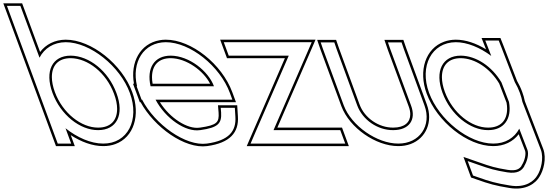

<svg xmlns="http://www.w3.org/2000/svg" viewBox="-276 -834 3260 1142"><path d="M-43.6 -281 -219.9 -759 -234.7 -799H-154.7L-139.9 -759L-41 -490.9C-12 -546.8 42.7 -582.5 115 -583C260 -583 438.7 -440 496.4 -281C555.4 -121 483.7 21 337.4 20C264.6 20 183.7 -15.5 113.7 -71.2L132.6 -20L147.4 20H67.4L52.6 -20ZM36.4 -281C84.3 -151 200.2 -59 307.9 -60C416.9 -60 465.7 -150 416.4 -281C368.4 -411 254.9 -502 144.5 -503C35.5 -503 -11.9 -412 36.4 -281ZM-256.2 -814 56.9 35H168.9L144.8 -30.3C206.5 9.9 274 35 337.3 35C363.6 35.2 388.2 31 410.2 22.9C519.8 -17.3 561.1 -148.7 510.5 -286.1C450.9 -450.4 268.5 -598 114.9 -598C49.4 -597.5 -3.5 -569.6 -37.5 -524.7L-144.2 -814ZM50.4 -286.2C38.3 -319.2 32.6 -349.2 32.5 -375C32.2 -446.2 71.9 -488 144.4 -488C246.6 -487.1 356 -401.3 402.3 -275.8C414.9 -242.4 420.6 -212.4 420.6 -186.6C420.7 -116.3 380.6 -75 307.8 -75C208.4 -74.1 96.7 -160.7 50.4 -286.2Z M619.5 -321H996.6C963.4 -411 849.9 -502 739.5 -503C642.1 -503 594.9 -429.5 619.5 -321ZM569.3 -241H566.1L551.4 -281L536.6 -321H539.2C505 -464.5 578.4 -582.1 710 -583C855 -583 1032.4 -441 1091.4 -281L1106.1 -241H1066.1H649.3C707.5 -130.8 826.7 -46.6 913.9 -60H914.9C1022.3 -75 1043.1 -100 1039.2 -165L1036.8 -193H1120.8L1124 -141C1130.1 -54 1085.7 2 954.4 20C827.8 37.4 645.4 -94.1 569.3 -241ZM631.8 -336C629.1 -351.2 628.1 -362.5 628.1 -374.8C628.1 -445.9 667.2 -488 739.4 -488C834.2 -487.1 934.6 -412.6 973.7 -336ZM560.3 -226C641.4 -78 822.2 53.3 956.4 34.9C1092.1 16.3 1145.7 -46.4 1139 -142L1134.9 -208H1020.5L1024.2 -163.9C1027.6 -107.6 1017.1 -89.6 913.8 -75H912.7L911.6 -74.8C839.9 -63.8 734.8 -130.9 675.2 -226H1127.6L1105.4 -286.2C1044.5 -451.3 863.5 -598 710 -598C697.1 -597.9 685 -596.8 673.2 -594.7C558.1 -574.5 498 -464 520.8 -336H515.1L555.7 -226Z M1124.5 -503H1084.5L1055 -583H1095H1495H1535H1578L1550 -518L1350.9 -60H1707.9H1747.9L1777.4 20H1737.4H1297.4H1257.4H1214.4L1242.4 -45L1441.5 -503ZM1074 -488H1418.6L1228.6 -50.9L1191.6 35H1798.9L1758.3 -75H1373.7L1563.7 -512.1L1600.8 -598H1033.5Z M1644.8 -543 1631.4 -582H1712.4L1726.1 -542L1848.7 -207C1880.4 -121 1970.2 -59 2062.9 -60C2156.9 -60 2201.4 -121 2168.7 -207L2044.8 -543L2031.4 -582H2112.4L2126.1 -542L2248.7 -207C2292.9 -87 2219.7 21 2092.4 20C1966.4 20 1814.7 -85 1768.7 -207ZM1630.6 -538 1754.6 -201.8C1803 -73.3 1959.4 35 2092.3 35C2118.9 35.2 2143.8 30.9 2165.9 22.8C2257.5 -10.9 2300.7 -109.1 2262.8 -212.2L2140.3 -547L2123.1 -597H2010.4L2030.6 -538L2154.6 -201.7C2161.3 -184 2164.3 -168.2 2164.3 -154.2C2164.4 -107 2131 -75 2062.8 -75C1976.5 -74.1 1892.2 -132.4 1862.8 -212.2L1740.3 -547L1723.1 -597H1610.4Z M2276 -282C2217.4 -441 2291.4 -582 2435 -583C2503.2 -583 2578.9 -551.3 2646 -501.3L2626.4 -552L2610.3 -593H2690.3L2705.7 -554L2785.6 -346.4C2797.8 -325.5 2808.1 -303.9 2816 -282C2822.7 -263.8 2827.7 -245.8 2831.2 -228.2L2941 57C2959.8 108 2940.6 178 2920.1 209C2901.9 241 2851.5 286 2755.2 269C2674.4 256 2636.4 245 2566.1 220L2537.4 210L2505.7 124L2568.8 146C2636.7 170 2667 179 2740.4 191C2802.1 201 2828.4 180 2842.8 154L2842.4 153C2858.8 127 2871 84 2861 57L2812.6 -68.6C2783.6 -14.1 2729.7 20.5 2657.4 20C2512.4 20 2335 -122 2276 -282ZM2356 -282C2403.9 -152 2520.2 -59 2627.9 -60C2721 -60 2769.9 -126.4 2751.4 -227.5L2706.7 -343.7C2650.2 -439.1 2556.3 -502.2 2464.5 -503C2355.5 -503 2308.4 -411 2356 -282ZM2261.9 -276.8C2322.8 -111.7 2503.9 35 2657.3 35C2722.8 35.4 2775.8 8 2809.3 -35.6L2847 62.3C2854.1 81.7 2844.6 121.5 2829.7 145L2825.8 151.3L2826.2 152.4C2814.1 170.4 2794.9 184.6 2742.9 176.2C2669.9 164.3 2641.7 155.9 2573.8 131.8L2480.7 99.4L2525.8 221.8L2561.1 234.1C2631.5 259.2 2671.6 270.7 2752.7 283.8C2855.1 301.9 2912.1 252.9 2932.9 216.9C2955.9 181.6 2976.3 109.2 2955.1 51.7L2845.6 -232.4C2841.8 -251.7 2836.9 -268.6 2830.1 -287.1C2822 -309.6 2811.4 -331.7 2799.2 -352.9L2719.7 -559.4L2700.5 -608H2588.3L2612.5 -546.6L2614.8 -540.5C2555.9 -576.4 2494.1 -598 2435 -598C2409.8 -597.8 2386.6 -593.7 2365.5 -586C2255.5 -546 2211 -414.8 2261.9 -276.8ZM2370.1 -287.2C2358.1 -319.5 2352.6 -349 2352.5 -374.6C2352.3 -445.6 2391.9 -488 2464.4 -488C2549.2 -487.2 2638.6 -428.1 2693.1 -337.2L2736.9 -223.4C2739.3 -209.7 2740.3 -199.1 2740.3 -187.8C2740.6 -116.8 2700.6 -75 2627.8 -75C2528.5 -74.1 2416.4 -161.6 2370.1 -287.2Z"/></svg>

Font: Nordica Plus
Style: NordicaClassicLightOpOblOl
Weight: 300
Version: Version 1.01